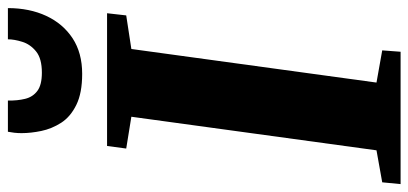

<svg xmlns="http://www.w3.org/2000/svg" viewBox="-305 -740 1034 486"><g transform="rotate(-90 212.0 -497.0)"><path d="M-11 0 -6.5 -46.5 74.5 -61 159.5 -681.5 79 -694.5 85.5 -743H421.5L416 -694.5L331 -681.5L246 -61L327.5 -46.5L324 0ZM268 -806Q219.5 -806 189.5 -820.8Q159.5 -835.5 144.2 -859.2Q129 -883 123.5 -909.5Q118 -936 118 -959.5Q118 -969 119 -977.8Q120 -986.5 121.5 -994H200.5Q200 -970 204.8 -950.5Q209.5 -931 224.8 -919.5Q240 -908 271 -908Q307 -908 325 -922.8Q343 -937.5 349.2 -957.8Q355.5 -978 355.5 -994H434.5Q434.5 -939.5 414.8 -897Q395 -854.5 358 -830.2Q321 -806 268 -806Z"/></g></svg>

Font: Merriweather 36pt Black
Style: Italic
Weight: 900
Italic angle: -7.8°
Version: Version 2.101